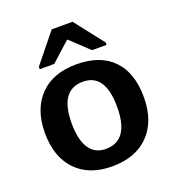

<svg xmlns="http://www.w3.org/2000/svg" viewBox="-137 -854 884 972"><g transform="rotate(-20 305.5 -368.5)"><path d="M572 -265Q572 -136 500.5 -63Q429 10 303 10Q179 10 109 -63Q39 -136 39 -265Q39 -392 109.5 -465Q180 -538 306 -538Q435 -538 503.5 -467.5Q572 -397 572 -265ZM428 -265Q428 -444 308 -444Q183 -444 183 -265Q183 -176 213.5 -130Q244 -84 302 -84Q428 -84 428 -265ZM363 -747 485 -591V-578H407L308 -671H306L203 -578H125V-591L251 -747Z"/></g></svg>

Font: Libra Sans
Style: Bold
Weight: 700
Foundry: Context Ltd
Version: Version 1.000